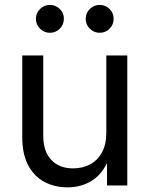

<svg xmlns="http://www.w3.org/2000/svg" viewBox="-20 -764 617 791"><path d="M258.3 7.8Q204.6 7.8 162.4 -14.9Q120.1 -37.6 95.9 -83.5Q71.8 -129.4 71.8 -197.8V-535.6H158.2V-204.6Q158.2 -140.6 191.2 -105.5Q224.1 -70.3 281.2 -70.3Q319.8 -70.3 350.8 -86.7Q381.8 -103 399.9 -136Q418 -168.9 418 -217.3V-535.6H504.4V0H420.9V-129.9H436.5Q411.1 -55.7 365 -23.9Q318.8 7.8 258.3 7.8ZM390.6 -628.9Q367.2 -628.9 350.1 -645.8Q333 -662.6 333 -686.5Q333 -710.4 350.1 -727.1Q367.2 -743.7 390.6 -743.7Q414.6 -743.7 431.4 -727.1Q448.2 -710.4 448.2 -686.5Q448.2 -662.6 431.4 -645.8Q414.6 -628.9 390.6 -628.9ZM185.5 -628.9Q162.1 -628.9 145 -645.8Q127.9 -662.6 127.9 -686.5Q127.9 -710.4 145 -727.1Q162.1 -743.7 185.5 -743.7Q209.5 -743.7 226.3 -727.1Q243.2 -710.4 243.2 -686.5Q243.2 -662.6 226.3 -645.8Q209.5 -628.9 185.5 -628.9Z"/></svg>

Font: Inter 20pt
Style: Regular
Weight: 400
Version: Version 4.001;git-66647c0bb